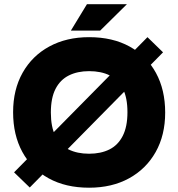

<svg xmlns="http://www.w3.org/2000/svg" viewBox="-20 -887 852 917"><path d="M122.1 8.5 47.2 -63.9 684.3 -709.5 758.7 -637.1ZM405.5 9.5Q293.6 9.5 212.1 -35.5Q130.6 -80.5 86.6 -161.5Q42.6 -242.5 42.6 -351Q42.6 -459 88.1 -539.7Q133.6 -620.5 215.6 -665Q297.6 -709.5 405.5 -709.5Q518 -709.5 599.4 -664.5Q680.9 -619.5 724.9 -538.7Q768.9 -458 768.9 -349.5Q768.9 -241.5 723.4 -160.8Q677.9 -80 596.2 -35.3Q514.5 9.5 405.5 9.5ZM405.5 -152.8Q461.7 -152.8 502.6 -173.2Q543.5 -193.6 566.1 -237.7Q588.7 -281.9 588.7 -351Q588.7 -420.1 566.8 -463.3Q545 -506.4 504.1 -526.8Q463.2 -547.2 405.5 -547.2Q350.3 -547.2 309.2 -526.8Q268 -506.4 245.5 -463Q222.9 -419.6 222.9 -349.5Q222.9 -280.9 244.7 -237.2Q266.6 -193.6 307.7 -173.2Q348.8 -152.8 405.5 -152.8ZM318.6 -741 395.3 -867H586.2L458.6 -741Z"/></svg>

Font: REM Medium
Style: Regular
Weight: 500
Designer: Octavio Pardo
Foundry: Ashler Design
Version: Version 1.005;gftools[0.9.28]